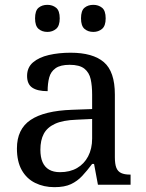

<svg xmlns="http://www.w3.org/2000/svg" viewBox="-20 -764 603 794"><path d="M205 10Q161 10 125.5 -7.5Q90 -25 70 -60.5Q50 -96 50 -150Q50 -230 106.5 -268Q163 -306 278 -310L361 -313V-373Q361 -409 355 -436.5Q349 -464 329 -480Q309 -496 268 -496Q230 -496 210 -482Q190 -468 183.5 -443.5Q177 -419 177 -387Q135 -387 113.5 -401.5Q92 -416 92 -450Q92 -485 116.5 -506Q141 -527 182 -536.5Q223 -546 272 -546Q364 -546 409.5 -507Q455 -468 455 -373V-114Q455 -86 461 -70.5Q467 -55 481 -48.5Q495 -42 517 -42H520V0H385L369 -86H361Q340 -58 320 -36.5Q300 -15 273.5 -2.5Q247 10 205 10ZM228 -52Q269 -52 298.5 -69Q328 -86 344.5 -117.5Q361 -149 361 -191V-272L297 -269Q240 -267 207.5 -252Q175 -237 161 -210.5Q147 -184 147 -145Q147 -114 156 -93.5Q165 -73 183 -62.5Q201 -52 228 -52ZM366 -632Q344 -632 329.5 -644.5Q315 -657 315 -688Q315 -720 329.5 -732Q344 -744 366 -744Q387 -744 402 -732Q417 -720 417 -688Q417 -657 402 -644.5Q387 -632 366 -632ZM176 -632Q154 -632 139.5 -644.5Q125 -657 125 -688Q125 -720 139.5 -732Q154 -744 176 -744Q197 -744 212 -732Q227 -720 227 -688Q227 -657 212 -644.5Q197 -632 176 -632Z"/></svg>

Font: Noto Serif Bengali
Style: Regular
Weight: 400
Designer: Juan Bruce, Universal Thirst, Indian Type Foundry and the Monotype Design Team.
Foundry: Monotype Imaging Inc.
Version: Version 2.003